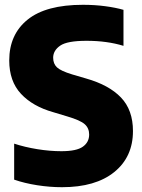

<svg xmlns="http://www.w3.org/2000/svg" viewBox="-20 -770 593 800"><path d="M238.5 10Q188 10 135 1.8Q82 -6.5 39 -21.5V-171.5Q83 -157 135.2 -148.5Q187.5 -140 236 -140Q299 -140 325.2 -158.8Q351.5 -177.5 351.5 -209.5Q351.5 -236 333 -252.5Q314.5 -269 260 -285L202 -302.5Q116.5 -326.5 67.5 -379Q18.5 -431.5 18.5 -518Q18.5 -626.5 95 -688.2Q171.5 -750 325.5 -750Q374.5 -750 418 -744.2Q461.5 -738.5 494.5 -729V-579Q426 -600 340.5 -600Q260 -600 230.8 -579.8Q201.5 -559.5 201.5 -529.5Q201.5 -504.5 217.2 -489.5Q233 -474.5 280.5 -460L338.5 -443Q434 -416 484 -363.8Q534 -311.5 534 -224Q534 -116 456 -53Q378 10 238.5 10Z"/></svg>

Font: Encode Sans SemiCondensed SemiCondensed ExtraBold
Style: Regular
Weight: 800
Width: 4
Designer: Multiple Designers
Foundry: Impallari Type
Version: Version 3.000; ttfautohint (v1.8.3) -l 8 -r 50 -G 200 -x 14 